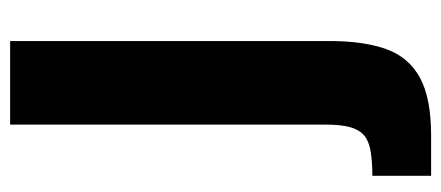

<svg xmlns="http://www.w3.org/2000/svg" viewBox="-266 -584 871 379"><g transform="rotate(-90 169.5 -394.5)"><path d="M12 21V-95Q41 -95 61 -98.5Q81 -102 92 -111.5Q103 -121 108 -139Q113 -157 113 -186V-810H278V-179Q278 -112 262 -67.5Q246 -23 205.5 -1Q165 21 92 21Z"/></g></svg>

Font: Oswald SemiBold
Style: Regular
Weight: 600
Designer: Vernon Adams
Foundry: Vernon Adams
Version: Version 4.103;gftools[0.9.33.dev8+g029e19f]